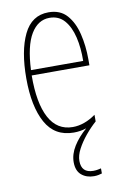

<svg xmlns="http://www.w3.org/2000/svg" viewBox="-86 -587 551 855"><g transform="rotate(-10 190.0 -160.0)"><path d="M216 139Q216 193 270 193Q281 193 291 191Q301 189 305 188V211Q299 213 289.5 215Q280 217 269 217Q235 217 212.5 198Q190 179 190 140Q190 104 212 68.5Q234 33 271 1Q244 10 214 10Q128 10 87.5 -63.5Q47 -137 47 -264Q47 -388 83 -462.5Q119 -537 195 -537Q248 -537 278 -503Q308 -469 321 -415Q334 -361 334 -301V-273H73Q72 -148 107.5 -81.5Q143 -15 214 -15Q266 -15 318 -52V-22Q293 0 269.5 28.5Q246 57 231 85.5Q216 114 216 139ZM195 -512Q143 -512 111 -459Q79 -406 74 -297H310Q311 -356 299.5 -404.5Q288 -453 262.5 -482.5Q237 -512 195 -512Z"/></g></svg>

Font: Noto Sans Sinhala UI ExtraCondensed Thin
Style: Regular
Weight: 100
Width: 2
Designer: Jelle Bosma - Monotype Design Team
Foundry: Monotype Imaging Inc.
Version: Version 2.006; ttfautohint (v1.8.4.7-5d5b)